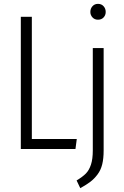

<svg xmlns="http://www.w3.org/2000/svg" viewBox="-20 -772 641 995"><path d="M487.8 -752Q505.9 -752 516.8 -739.7Q527.8 -727.5 527.8 -710Q527.8 -693.4 516.8 -681.6Q505.9 -669.9 487.8 -669.9Q470.2 -669.9 459.2 -681.9Q448.2 -693.8 448.2 -710Q448.2 -727.5 459.2 -739.7Q470.2 -752 487.8 -752ZM145 -685.1V-51.8H377.9L371.1 0H87.9V-685.1ZM517.1 -522.9V7.8Q517.1 49.3 509.8 79.3Q502.4 109.4 485.6 131.8Q468.8 154.3 448.7 169.7Q428.7 185.1 396 203.1L377 163.1Q408.7 144 425.3 127Q441.9 109.9 451.4 81.1Q460.9 52.2 460.9 7.8V-522.9Z"/></svg>

Font: Fira Sans Compressed Light
Style: Regular
Weight: 300
Width: 1
Designer: Carrois Corporate & Edenspiekermann AG
Foundry: Carrois Corporate GbR & Edenspiekermann AG
Version: Version 4.203;PS 004.203;hotconv 1.0.88;makeotf.lib2.5.64775